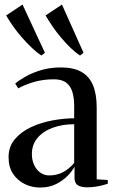

<svg xmlns="http://www.w3.org/2000/svg" viewBox="-20 -812 503 840"><path d="M155 8.5Q120 8.5 88.8 -6.5Q57.5 -21.5 37.5 -51Q17.5 -80.5 17.5 -124.5Q17.5 -170.5 45 -203Q72.5 -235.5 116 -255.8Q159.5 -276 209.5 -285.2Q259.5 -294.5 304.5 -294.5V-348.5Q304.5 -382.5 296.8 -409Q289 -435.5 270 -450.2Q251 -465 216 -465Q168 -465 128.2 -453.2Q88.5 -441.5 60 -425.5L46.5 -446.5Q65 -462 94.2 -478.2Q123.5 -494.5 162 -505.8Q200.5 -517 247 -517Q302 -517 336.2 -497.5Q370.5 -478 386.8 -439.2Q403 -400.5 403 -342V-27.5L451.5 -24.5V-8Q441 -4.5 427 -1Q413 2.5 396.5 5Q380 7.5 361.5 7.5Q335 7.5 320.5 -1.5Q306 -10.5 306 -34.5V-83Q297.5 -65.5 277 -44Q256.5 -22.5 226 -7Q195.5 8.5 155 8.5ZM194.5 -44.5Q229 -44.5 255.8 -58.8Q282.5 -73 304.5 -99V-268.5Q253 -268.5 211 -253.2Q169 -238 144.2 -208.8Q119.5 -179.5 119.5 -138Q119.5 -110.5 129.8 -89.2Q140 -68 157.2 -56.2Q174.5 -44.5 194.5 -44.5ZM160.5 -569.5Q140.5 -582.5 118.8 -603.2Q97 -624 75.8 -648.2Q54.5 -672.5 37 -697.5Q19.5 -722.5 7 -744.5L78.5 -792L176.5 -581L161.5 -569.5ZM329.5 -569.5Q309.5 -582.5 288.2 -603.2Q267 -624 246.5 -648.2Q226 -672.5 209 -697.5Q192 -722.5 179.5 -744.5L251 -792L345.5 -581L330.5 -569.5Z"/></svg>

Font: Merriweather 144pt
Style: Regular
Weight: 400
Version: Version 2.100